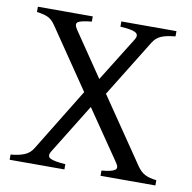

<svg xmlns="http://www.w3.org/2000/svg" viewBox="-72 -687 759 759"><g transform="rotate(10 307.5 -307.5)"><path d="M379.9 0V-21Q401.4 -22.9 414.6 -26.1Q427.7 -29.3 433.6 -33.9Q439.5 -38.6 438.7 -45.4Q438 -52.2 431.2 -62L294.9 -261.2L171.9 -62Q158.2 -40.5 174.1 -32.2Q189.9 -23.9 234.9 -21V0H15.1V-21Q46.9 -23.4 69.3 -32.5Q91.8 -41.5 104 -62L258.8 -314.5L96.2 -553.2Q88.9 -564 82 -570.8Q75.2 -577.6 66.7 -582Q58.1 -586.4 47.1 -589.1Q36.1 -591.8 20 -594.2V-615.2H240.2V-594.2Q198.7 -590.3 186.3 -582.5Q173.8 -574.7 188 -553.2L308.6 -376L418.9 -553.2Q425.8 -564.5 424.8 -571.5Q423.8 -578.6 415.5 -583.3Q407.2 -587.9 392.1 -590.3Q377 -592.8 355 -594.2V-615.2H576.2V-594.2Q558.6 -592.3 544.7 -589.6Q530.8 -586.9 520 -582.3Q509.3 -577.6 501.2 -570.6Q493.2 -563.5 486.8 -553.2L344.7 -323.2L522.9 -62Q530.3 -51.8 537.8 -44.7Q545.4 -37.6 554.4 -33Q563.5 -28.3 574.7 -25.6Q585.9 -22.9 600.1 -21V0Z"/></g></svg>

Font: Noto Serif Devanagari
Style: Regular
Weight: 400
Designer: Monotype Design Team
Foundry: Monotype Imaging Inc.
Version: Version 1.01